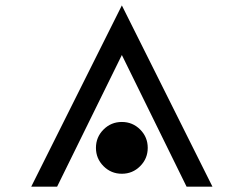

<svg xmlns="http://www.w3.org/2000/svg" viewBox="-20 -704 919 724"><path d="M439.5 -683.6 781.2 0H683.6L439.5 -496.6L195.3 0H97.7ZM439.5 -48.8Q398.9 -48.8 370.4 -77.4Q341.8 -106 341.8 -146.5Q341.8 -187 370.4 -215.6Q398.9 -244.1 439.5 -244.1Q480 -244.1 508.5 -215.6Q537.1 -187 537.1 -146.5Q537.1 -106 508.5 -77.4Q480 -48.8 439.5 -48.8Z"/></svg>

Font: BabelStone Pigpen
Style: Regular
Weight: 400
Designer: Andrew West
Foundry: BabelStone
Version: Version 1.02 November 6, 2013